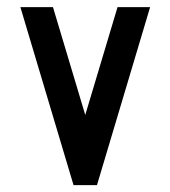

<svg xmlns="http://www.w3.org/2000/svg" viewBox="-20 -520 490 552"><path d="M191.4 12.2 38.6 -499.5H132.3L225.1 -189.5L317.9 -499.5H411.6L258.8 12.2Z"/></svg>

Font: Anka/Coder Narrow
Style: Bold
Weight: 700
Width: 3
Monospace: yes
Version: Version 001.100